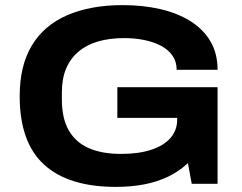

<svg xmlns="http://www.w3.org/2000/svg" viewBox="-20 -719 948 751"><path d="M433 12Q248 12 152.5 -75Q57 -162 57 -343Q57 -462 104.5 -541Q152 -620 243 -659.5Q334 -699 460 -699Q539 -699 606.5 -683.5Q674 -668 724.5 -636.5Q775 -605 803 -557.5Q831 -510 831 -446H671Q671 -478 654.5 -501.5Q638 -525 609.5 -540Q581 -555 544 -562.5Q507 -570 466 -570Q409 -570 364 -557Q319 -544 287 -517Q255 -490 238.5 -450.5Q222 -411 222 -357V-330Q222 -256 249 -209Q276 -162 327.5 -139.5Q379 -117 453 -117Q522 -117 571 -133Q620 -149 646.5 -179Q673 -209 673 -251V-258H439V-378H831V0H730L715 -81Q681 -49 638.5 -28.5Q596 -8 545 2Q494 12 433 12Z"/></svg>

Font: Archivo SemiExpanded
Style: Bold
Weight: 700
Width: 6
Designer: Hector Gatti
Foundry: Omnibus-Type
Version: Version 2.001